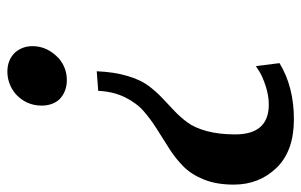

<svg xmlns="http://www.w3.org/2000/svg" viewBox="-168 -632 816 520"><g transform="rotate(90 240.0 -372.0)"><path d="M159 -657 151 -721Q215 -760 303 -760Q389 -760 434.5 -713Q480 -666 480 -597Q480 -551 466.5 -517Q453 -483 431.5 -461.5Q410 -440 383.5 -423Q357 -406 330.5 -389.5Q304 -373 281.5 -353.5Q259 -334 243.5 -302.5Q228 -271 226 -230L173 -226Q175 -273 185.5 -308.5Q196 -344 211.5 -365Q227 -386 244.5 -402.5Q262 -419 279.5 -435.5Q297 -452 311.5 -471.5Q326 -491 335 -524Q344 -557 344 -601Q344 -692 263 -692Q239 -692 213 -683.5Q187 -675 173 -666ZM139 -124Q164 -145 197 -145Q229 -145 250 -124Q266 -105 266 -77Q266 -34 233 -5Q206 16 174 16Q142 16 122 -5Q105 -25 105 -52Q105 -93 139 -124Z"/></g></svg>

Font: Arsenal
Style: Bold Italic
Weight: 700
Italic angle: -9°
Designer: Andrij Shevchenko
Foundry: Stairsfor.com
Version: Version 1.000